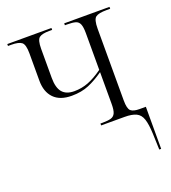

<svg xmlns="http://www.w3.org/2000/svg" viewBox="-136 -637 844 948"><g transform="rotate(-20 286.0 -163.0)"><path d="M535 125Q533 76 524 48.5Q515 21 493 10.5Q471 0 432 0H309V-10H320Q348 -10 364 -14.5Q380 -19 387 -34Q394 -49 394 -82V-249Q353 -220 314 -203.5Q275 -187 224 -187Q162 -187 130 -220Q98 -253 98 -312V-456Q98 -502 82.5 -514Q67 -526 28 -526H11V-536H243V-526H228Q190 -526 175 -514.5Q160 -503 160 -457V-304Q160 -252 180.5 -228Q201 -204 243 -204Q282 -204 317 -217.5Q352 -231 394 -261V-454Q394 -486 387.5 -501.5Q381 -517 365.5 -521.5Q350 -526 322 -526H310V-536H548V-526H529Q487 -526 471.5 -514.5Q456 -503 456 -454V-78Q456 -34 469.5 -22.5Q483 -11 514 -11H548V210H538Z"/></g></svg>

Font: Noto Serif Display SemiCondensed Light
Style: Regular
Weight: 300
Width: 4
Designer: Monotype Design Team
Foundry: Monotype Imaging Inc.
Version: Version 2.009